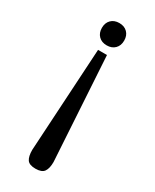

<svg xmlns="http://www.w3.org/2000/svg" viewBox="-188 -531 664 821"><g transform="rotate(30 144.0 -120.5)"><path d="M88 -425Q88 -450 103 -465Q118 -480 143 -480Q168 -480 183 -465Q198 -450 198 -425Q198 -400 183 -385Q168 -370 143 -370Q118 -370 103 -385Q88 -400 88 -425ZM91 176 92 159 121 -335H165L195 159L196 176Q196 207 185 223Q174 239 143 239Q112 239 101.5 223.5Q91 208 91 176Z"/></g></svg>

Font: TavirajRegular
Style: Regular
Weight: 400
Designer: Katatrad Team
Foundry: CadsonDemak
Version: Version 1.001